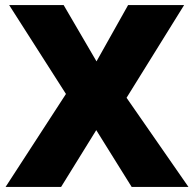

<svg xmlns="http://www.w3.org/2000/svg" viewBox="-20 -734 763 754"><path d="M720 0H497L358 -223L220 0H2L239 -365L16 -714H230L359 -493L483 -714H703L477 -350Z"/></svg>

Font: Noto Sans Oriya Blk
Style: Regular
Weight: 900
Designer: Amélie Bonet and Sol Matas
Foundry: Google LLC
Version: Version 2.006; ttfautohint (v1.8.4.7-5d5b)